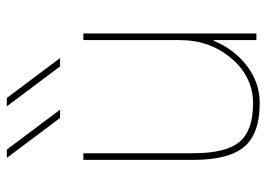

<svg xmlns="http://www.w3.org/2000/svg" viewBox="-132 -658 800 577"><g transform="rotate(-90 268.5 -370.0)"><path d="M436 -128H434Q408 -66 358 -28Q308 10 246 10Q155 10 115.5 -36.5Q76 -83 76 -190V-520H96V-190Q96 -92 130 -51Q164 -10 246 -10Q325 -10 380.5 -74.5Q436 -139 436 -230V-520H456V0H436ZM202 -590 82 -750H107L227 -590ZM357 -590 237 -750H262L382 -590Z"/></g></svg>

Font: M PLUS 1p Thin
Style: Regular
Weight: 250
Version: Version 1.062